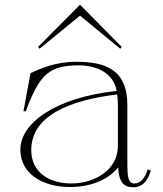

<svg xmlns="http://www.w3.org/2000/svg" viewBox="-20 -776 689 811"><path d="M275 14C360 14 435 -14 479 -69C482 -7 503 15 542 15C583 15 604 -13 617 -55L604 -61C592 -21 572 -1 548 -1C522 -1 518 -26 518 -87V-332C518 -487 419 -515 301 -515C214 -515 150 -486 109 -467L79 -306H89C147 -464 190 -500 314 -500C365 -500 456 -482 473 -392C212 -364 66 -255 66 -144C66 -40 163 14 275 14ZM281 -1C189 -1 112 -47 112 -142C112 -287 274 -353 475 -377C477 -361 478 -344 478 -326V-160C478 -57 378 -1 281 -1ZM494 -578 318 -756 141 -578 147 -570 318 -710 488 -570Z"/></svg>

Font: Sprat Thin
Style: Regular
Weight: 100
Designer: Ethan Nakache
Foundry: Collletttivo
Version: Version 2.000;Glyphs 3.2 (3217)